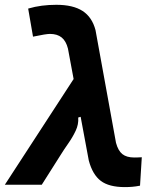

<svg xmlns="http://www.w3.org/2000/svg" viewBox="-41 -762 647 792"><path d="M474.1 9.8Q408.7 9.8 374.8 -15.9Q340.8 -41.5 325.2 -100.1L239.3 -561.5Q231.4 -592.8 213.4 -607.4Q195.3 -622.1 165 -622.1Q157.2 -622.1 140.1 -619.4Q123 -616.7 95.2 -610.8L75.2 -726.6Q103.5 -734.9 131.8 -738.5Q160.2 -742.2 191.4 -742.2Q260.3 -742.2 299.6 -716.8Q338.9 -691.4 353 -637.7L437.5 -172.9Q446.3 -140.1 463.9 -126.2Q481.4 -112.3 513.2 -112.3Q518.1 -112.3 525.1 -112.5Q532.2 -112.8 543.9 -113.3L536.6 3.9Q519.5 7.3 504.9 8.5Q490.2 9.8 474.1 9.8ZM-21 0 280.8 -463.9 351.6 -297.4 281.7 -277.3Q283.7 -249 271.2 -222.7Q258.8 -196.3 241 -170.9Q223.1 -145.5 208 -121.1L131.3 0Z"/></svg>

Font: Cascadia Mono NF
Style: Italic
Weight: 400
Italic angle: -10°
Monospace: yes
Designer: Aaron Bell
Foundry: Saja Typeworks
Version: Version 2404.023